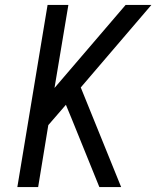

<svg xmlns="http://www.w3.org/2000/svg" viewBox="-20 -755 640 775"><path d="M50 0 172 -735H256L200 -400L487 -735H591L306 -402L469 0H381L270 -274L246 -332L175 -250L134 0Z"/></svg>

Font: Iosevka SS04 Extended Oblique
Style: Regular
Weight: 400
Width: 7
Italic angle: -9°
Monospace: yes
Designer: Belleve Invis
Foundry: Belleve Invis
Version: Version 19.0.0; ttfautohint (v1.8.4)